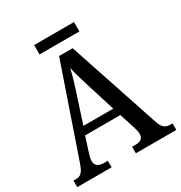

<svg xmlns="http://www.w3.org/2000/svg" viewBox="-193 -980 1054 1118"><g transform="rotate(-30 334.0 -421.0)"><path d="M198 -779H466V-842H198ZM2 0H233V-44H206C169 -44 150 -60 150 -90C150 -104 156 -125 161 -141L192 -238H429L463 -133C468 -117 472 -100 472 -87C472 -58 454 -44 421 -44H396V0H668V-44H656C621 -44 603 -56 588 -99L383 -714H292L88 -121C67 -58 52 -44 17 -44H2ZM211 -291 272 -478C290 -532 303 -577 313 -621C323 -576 339 -525 356 -470L412 -291Z"/></g></svg>

Font: Noto Serif Armenian SemiCondensed Medium
Style: Regular
Weight: 500
Width: 4
Designer: Monotype Design Team
Foundry: Monotype Imaging Inc.
Version: Version 2.008